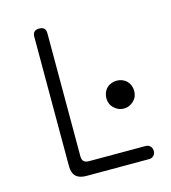

<svg xmlns="http://www.w3.org/2000/svg" viewBox="-110 -830 820 919"><g transform="rotate(-15 300.0 -370.0)"><path d="M204 0Q170 0 153 -16.5Q136 -33 136 -67V-708Q136 -724 144 -732Q152 -740 169 -740Q185 -740 193 -732Q201 -724 201 -708V-98Q201 -81 209.5 -73Q218 -65 235 -65H515Q529 -65 538 -56Q547 -47 547 -32Q547 -18 538 -9Q529 0 515 0ZM393 -334Q393 -348 398 -361Q403 -374 412.5 -383.5Q422 -393 435 -398Q448 -403 462 -403Q476 -403 489 -398Q502 -393 511.5 -383.5Q521 -374 526 -361Q531 -348 531 -334Q531 -320 526 -307.5Q521 -295 511 -285.5Q501 -276 489 -270.5Q477 -265 462 -265Q447 -265 435 -270.5Q423 -276 413 -285.5Q403 -295 398 -307.5Q393 -320 393 -334Z"/></g></svg>

Font: Maple Mono ExtraLight
Style: Regular
Weight: 275
Monospace: yes
Designer: subframe7536
Version: Version 7.000